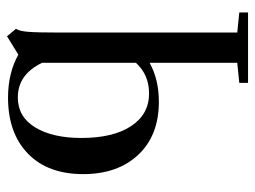

<svg xmlns="http://www.w3.org/2000/svg" viewBox="-111 -357 737 555"><g transform="rotate(-90 257.5 -79.5)"><path d="M295.4 269V243.7L353.5 237.8V-15.6Q305.7 11.2 240.7 11.2Q143.6 11.2 87.6 -48.3Q31.7 -107.9 31.7 -207.5Q31.7 -310.1 91.1 -367.4Q150.4 -424.8 252.9 -424.8Q323.7 -424.8 377 -395L430.2 -427.7L451.7 -401.9Q444.8 -391.6 442.9 -364.5Q440.9 -337.4 440.9 -274.4V237.8L499 243.7V269ZM265.1 -17.1Q318.8 -17.1 353.5 -55.2V-326.2Q319.8 -396.5 253.4 -396.5Q197.3 -396.5 166.7 -346.2Q136.2 -295.9 136.2 -212.9Q136.2 -121.1 170.4 -69.1Q204.6 -17.1 265.1 -17.1Z"/></g></svg>

Font: Elstob 18pt Medium
Style: Regular
Weight: 500
Designer: Peter S. Baker
Version: Version 1.015